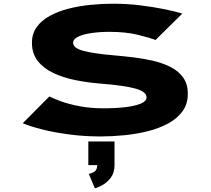

<svg xmlns="http://www.w3.org/2000/svg" viewBox="-20 -726 1140 1037"><path d="M523 11Q436 11 354.5 0.2Q273 -10.5 207.8 -27Q142.5 -43.5 103 -60.5L246.5 -205Q271 -192.5 313.2 -177.5Q355.5 -162.5 412.8 -151.8Q470 -141 539.5 -141Q604.5 -141 657 -147.2Q709.5 -153.5 740.5 -166.5Q771.5 -179.5 771.5 -200Q771.5 -230.5 712.8 -247.2Q654 -264 522.5 -274.5Q453.5 -280 387.5 -293.2Q321.5 -306.5 268.5 -331.5Q215.5 -356.5 184 -396.5Q152.5 -436.5 152.5 -495Q152.5 -544 178.2 -579.8Q204 -615.5 248.5 -640Q293 -664.5 349.5 -679Q406 -693.5 468.8 -699.8Q531.5 -706 593 -706Q665.5 -706 737.2 -697.2Q809 -688.5 868.8 -676.2Q928.5 -664 964.5 -652.5L820 -510Q783 -524 720.2 -539Q657.5 -554 572 -554Q519 -554 474.2 -547.5Q429.5 -541 402.2 -528Q375 -515 375 -495Q375 -467 428 -452Q481 -437 596 -427Q648.5 -422.5 704 -415.8Q759.5 -409 811.5 -396.5Q863.5 -384 904.8 -362.2Q946 -340.5 970.2 -305.8Q994.5 -271 994.5 -220Q994.5 -164.5 965.8 -125Q937 -85.5 888 -59Q839 -32.5 777.8 -17.2Q716.5 -2 650.5 4.5Q584.5 11 523 11ZM457 166V38H598.5V166Q598.5 206.5 579 232.8Q559.5 259 534.5 273Q509.5 287 492.5 291L459.5 213Q478 210 491.5 199.8Q505 189.5 505 166Z"/></svg>

Font: Trispace Expanded ExtraBold
Style: Regular
Weight: 800
Width: 7
Designer: Tyler Finck
Foundry: Etcetera Type Company
Version: Version 1.210; ttfautohint (v1.8.3)